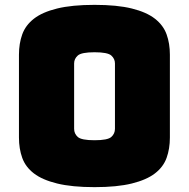

<svg xmlns="http://www.w3.org/2000/svg" viewBox="-20 -755 777 790"><path d="M679 -189Q679 -143 665.5 -105.5Q652 -68 617.5 -41.5Q583 -15 522.5 0Q462 15 369 15Q276 15 215 0Q154 -15 119.5 -41.5Q85 -68 71.5 -105.5Q58 -143 58 -189V-530Q58 -576 71.5 -613.5Q85 -651 119.5 -678Q154 -705 215 -720Q276 -735 369 -735Q462 -735 522.5 -720Q583 -705 617.5 -678Q652 -651 665.5 -613.5Q679 -576 679 -530ZM285 -225Q285 -205 300 -191.5Q315 -178 369 -178Q423 -178 438 -191.5Q453 -205 453 -225V-494Q453 -513 438 -526.5Q423 -540 369 -540Q315 -540 300 -526.5Q285 -513 285 -494Z"/></svg>

Font: Bungee
Style: Regular
Weight: 400
Designer: David Jonathan Ross
Foundry: David Jonathan Ross
Version: Version 1.000;PS 1.0;hotconv 1.0.72;makeotf.lib2.5.5900